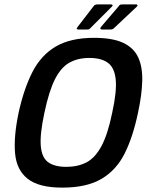

<svg xmlns="http://www.w3.org/2000/svg" viewBox="-20 -850 675 878"><path d="M65 -334Q89 -444 128.5 -521Q168 -598 235.5 -637.5Q303 -677 410 -677Q494 -677 542.5 -654.5Q591 -632 611.5 -588.5Q632 -545 630.5 -481Q629 -417 611 -334Q588 -224 550 -148Q512 -72 444 -32Q376 8 265 8Q158 8 107 -32Q56 -72 49 -148Q42 -224 65 -334ZM183 -334Q162 -236 166.5 -182.5Q171 -129 200.5 -108Q230 -87 283 -87Q336 -87 375.5 -107.5Q415 -128 444 -182Q473 -236 493 -334Q515 -434 509 -488Q503 -542 472.5 -563.5Q442 -585 389 -585Q336 -585 297.5 -563.5Q259 -542 231.5 -488Q204 -434 183 -334ZM392 -720Q389 -717 386.5 -716Q384 -715 374 -715H340Q325 -715 335 -727L409 -823Q414 -830 428 -830H487Q493 -830 494.5 -826.5Q496 -823 491 -819ZM500 -720Q497 -718 494 -716.5Q491 -715 481 -715H447Q440 -715 439 -718.5Q438 -722 442 -727L524 -823Q527 -828 531 -829Q535 -830 542 -830H602Q607 -830 608.5 -826.5Q610 -823 605 -819Z"/></svg>

Font: Glory SemiBold
Style: Italic
Weight: 600
Italic angle: -12°
Designer: Robert Leuschke
Foundry: Robert Leuschke
Version: Version 1.011